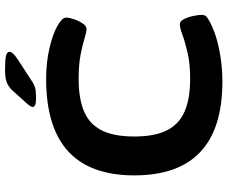

<svg xmlns="http://www.w3.org/2000/svg" viewBox="-92 -824 923 780"><g transform="rotate(-90 370.0 -433.5)"><path d="M429 8Q48 8 48 -350Q48 -708 439 -708Q508 -708 565 -694.5Q622 -681 654 -663Q670 -654 679.5 -645Q689 -636 689 -625Q689 -615 682.5 -595.5Q676 -576 665.5 -560Q655 -544 643 -544Q630 -544 604.5 -552Q579 -560 539 -568Q499 -576 439 -576Q362 -576 310 -555Q258 -534 232 -484.5Q206 -435 206 -350Q206 -265 232 -215.5Q258 -166 310 -144.5Q362 -123 439 -123Q502 -123 546.5 -133.5Q591 -144 619.5 -154.5Q648 -165 662 -165Q674 -165 682.5 -148.5Q691 -132 695.5 -111Q700 -90 700 -78Q700 -65 695.5 -59.5Q691 -54 677 -46Q631 -20 564.5 -6Q498 8 429 8ZM364 -749Q326 -749 326 -762Q326 -766 329 -771.5Q332 -777 339 -785L393 -845Q409 -862 427 -868.5Q445 -875 479 -875Q514 -875 532 -871.5Q550 -868 550 -857Q550 -844 520 -824L434 -768Q418 -757 404 -753Q390 -749 364 -749Z"/></g></svg>

Font: Asap Expanded
Style: Bold
Weight: 700
Width: 7
Designer: Pablo Cosgaya
Foundry: Omnibus-Type
Version: Version 3.001; ttfautohint (v1.8.4.7-5d5b)